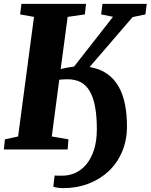

<svg xmlns="http://www.w3.org/2000/svg" viewBox="-26 -763 769 980"><path d="M-1 -51.8 66.4 -66.4 147.5 -676.8 76.7 -689.5 83.5 -743.2H413.1L407.2 -689.5L319.3 -676.8L283.7 -410.6Q301.8 -415 319.3 -418.2Q336.9 -421.4 352.1 -423.3L550.8 -677.2L490.2 -689.5L497.1 -743.2H723.1L716.3 -689.5L650.9 -675.8L431.2 -420.9Q484.4 -412.1 520.8 -386.2Q557.1 -360.4 579.6 -320.8Q602.1 -281.2 612.1 -229.7Q622.1 -178.2 622.1 -118.7Q622.1 -48.3 597.7 10Q573.2 68.4 529.5 109.9Q485.8 151.4 426 174.3Q366.2 197.3 295.9 197.3Q290.5 197.3 283.4 196.8Q276.4 196.3 269.3 195.3Q262.2 194.3 255.9 192.9Q249.5 191.4 246.1 189.9L252.9 132.8Q259.3 133.8 269.5 133.8Q279.8 133.8 291 133.8Q326.7 133.8 358.6 119.4Q390.6 105 415 75.4Q439.5 45.9 453.9 1.2Q468.3 -43.5 468.3 -103.5Q468.3 -170.4 459.2 -218.5Q450.2 -266.6 431.9 -297.9Q413.6 -329.1 385.5 -343.8Q357.4 -358.4 319.3 -358.4Q306.2 -358.4 295.7 -357.7Q285.2 -356.9 276.4 -356L238.3 -66.4L323.2 -51.8L319.3 0H-6.3Z"/></svg>

Font: Merriweather UltraBold
Style: Italic
Weight: 900
Italic angle: -7°
Designer: Eben Sorkin ( eben@eyebytes.com )
Foundry: Eben Sorkin ( eben@eyebytes.com )
Version: Version 1.52; ttfautohint (v1.4.1)